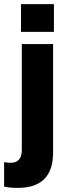

<svg xmlns="http://www.w3.org/2000/svg" viewBox="-31 -750 353 933"><path d="M71 -730V-595H231V-730ZM55 163C167 163 227 109 227 -9V-536H75V-21C75 24 53 41 21 41C10 41 1 40 -11 38V157C10 161 27 163 55 163Z"/></svg>

Font: Mission
Style: Bold
Weight: 700
Version: Version 1.000;FEAKit 1.0